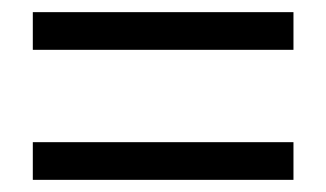

<svg xmlns="http://www.w3.org/2000/svg" viewBox="-20 -488 537 316"><path d="M34 -468V-406H463V-468ZM34 -254V-192H463V-254Z"/></svg>

Font: Cambridge Sans
Style: Regular
Weight: 400
Version: Version 2.020;PS 002.020;hotconv 1.0.88;makeotf.lib2.5.64775